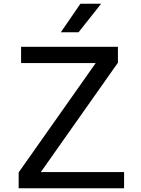

<svg xmlns="http://www.w3.org/2000/svg" viewBox="-20 -1009 758 1029"><path d="M80 0ZM645 -87V0H80V-85L493 -671H93V-758H612V-673L199 -87ZM411 -989H522L401 -836H306Z"/></svg>

Font: Biryani
Style: Regular
Weight: 400
Designer: Dan Reynolds and Mathieu Réguer
Foundry: Dan Reynolds and Mathieu Réguer
Version: Version 1.004; ttfautohint (v1.1) -l 5 -r 5 -G 72 -x 0 -D la